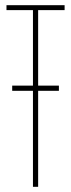

<svg xmlns="http://www.w3.org/2000/svg" viewBox="-20 -720 274 740"><path d="M27 -370V-390H107V-681H5V-700H229V-681H127V-390H207V-370H127V0H107V-370Z"/></svg>

Font: Georama ExtraCondensed Thin
Style: Regular
Weight: 100
Width: 2
Designer: Jean-Baptiste Levee
Foundry: Production Type
Version: Version 1.001